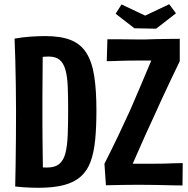

<svg xmlns="http://www.w3.org/2000/svg" viewBox="-20 -879 893 910"><path d="M163 11Q148 11 129 10.5Q110 10 90.5 8.5Q71 7 52 5L107 -93Q123 -90 141 -88Q159 -86 176 -85.5Q193 -85 204 -85Q241 -85 261.5 -102.5Q282 -120 290.5 -154.5Q299 -189 301 -240.5Q303 -292 303 -360Q303 -424 301 -470.5Q299 -517 290 -548.5Q281 -580 262.5 -595.5Q244 -611 210 -611Q192 -611 165 -607.5Q138 -604 111 -598L49 -696Q88 -703 126 -705.5Q164 -708 194 -708Q269 -708 316 -689Q363 -670 389.5 -628Q416 -586 426.5 -519Q437 -452 437 -356Q437 -276 431 -215.5Q425 -155 409 -112Q393 -69 362.5 -42Q332 -15 283.5 -2Q235 11 163 11ZM52 5Q53 -35 54 -95.5Q55 -156 55.5 -223.5Q56 -291 56 -353Q56 -408 55 -472.5Q54 -537 52.5 -596.5Q51 -656 49 -696L184 -691Q183 -659 182.5 -625.5Q182 -592 182 -556.5Q182 -521 181.5 -486Q181 -451 181 -417.5Q181 -384 181 -352Q181 -327 181 -293Q181 -259 181.5 -220.5Q182 -182 182.5 -142Q183 -102 183.5 -64.5Q184 -27 184 4ZM489 -693Q513 -693 536 -693Q559 -693 582 -692.5Q605 -692 627 -692Q649 -692 669 -692Q691 -693 716.5 -693.5Q742 -694 771.5 -694.5Q801 -695 832 -695V-589Q808 -540 786.5 -494Q765 -448 746 -407.5Q727 -367 710 -328Q691 -288 674 -250Q657 -212 641 -175.5Q625 -139 609 -103Q624 -103 639 -103Q654 -103 669.5 -103Q685 -103 700 -103Q736 -103 758 -103.5Q780 -104 799 -105Q818 -106 846 -106L845 0Q825 0 804.5 -0.5Q784 -1 761.5 -1.5Q739 -2 714 -2.5Q689 -3 660 -3Q638 -3 611 -3Q584 -3 558 -2.5Q532 -2 511.5 -1.5Q491 -1 482 -1L475 -103Q513 -178 542 -239Q571 -300 597 -357Q621 -413 645.5 -470Q670 -527 697 -592Q687 -592 674.5 -592Q662 -592 649.5 -592Q637 -592 625 -592Q597 -592 577 -591.5Q557 -591 541.5 -590.5Q526 -590 512.5 -589.5Q499 -589 486 -589ZM720 -743 617 -745 528 -814 556 -858 668 -805 782 -859 814 -816Z"/></svg>

Font: Truculenta ExtraBold
Style: Regular
Weight: 800
Version: Version 1.002